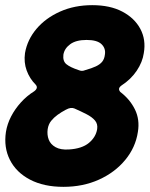

<svg xmlns="http://www.w3.org/2000/svg" viewBox="-20 -706 581 745"><path d="M77 -500Q86 -552 121.5 -594Q157 -636 213 -661Q269 -686 338 -686Q407 -686 454.5 -661Q502 -636 524.5 -594Q547 -552 538 -500Q533 -465 510.5 -431.5Q488 -398 451 -374Q443 -368 442 -362Q441 -356 447 -349Q484 -321 503.5 -281.5Q523 -242 515 -194Q506 -134 466 -85.5Q426 -37 364 -9Q302 19 226 19Q150 19 96.5 -9Q43 -37 18.5 -85.5Q-6 -134 3 -194Q8 -225 23 -254Q38 -283 61 -308.5Q84 -334 113 -352Q130 -365 118 -378Q95 -401 83.5 -432.5Q72 -464 77 -500ZM226 -494Q223 -469 237.5 -457Q252 -445 285 -434Q292 -431 298 -431Q304 -431 311 -434Q336 -441 352 -448.5Q368 -456 376.5 -466.5Q385 -477 387 -494Q391 -518 374 -534.5Q357 -551 316 -551Q275 -551 252.5 -534.5Q230 -518 226 -494ZM165 -205Q162 -183 169 -164.5Q176 -146 195.5 -135Q215 -124 247 -126Q298 -129 325 -151.5Q352 -174 357 -205Q360 -225 348.5 -238.5Q337 -252 315.5 -263Q294 -274 269 -285Q262 -288 254 -287Q246 -286 235 -280Q218 -271 203.5 -260.5Q189 -250 178.5 -237Q168 -224 165 -205Z"/></svg>

Font: Winky Sans
Style: Bold Italic
Weight: 700
Italic angle: -8.97852°
Designer: Simon Atzbach
Foundry: typofactur
Version: Version 1.205